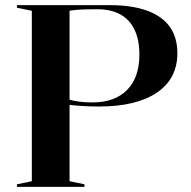

<svg xmlns="http://www.w3.org/2000/svg" viewBox="-20 -728 746 748"><path d="M407 -708Q494 -708 553 -686.5Q612 -665 641.5 -623.5Q671 -582 671 -521Q671 -421 591 -367Q511 -313 365 -313Q332 -313 301 -315Q270 -317 245 -320V-342Q279 -329 341 -329Q427 -329 475 -377.5Q523 -426 523 -515Q523 -573 504 -612.5Q485 -652 448.5 -672Q412 -692 359 -692Q339 -692 317 -691.5Q295 -691 277.5 -689.5Q260 -688 251 -686V-22L309 -10V0H46V-10L104 -22V-686L46 -698V-708Z"/></svg>

Font: Kalnia Medium
Style: Regular
Weight: 500
Designer: Frida Medrano
Foundry: Frida Medrano
Version: Version 1.105